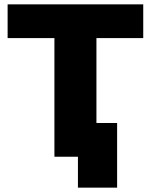

<svg xmlns="http://www.w3.org/2000/svg" viewBox="-20 -720 693 882"><path d="M518 -155H423V-545H638V-700H15V-545H230V0H338V142H518Z"/></svg>

Font: Montserrat-Alt1 ExtBd
Style: Regular
Weight: 800
Designer: Differentunic
Foundry: Differentunic
Version: Version 7.222